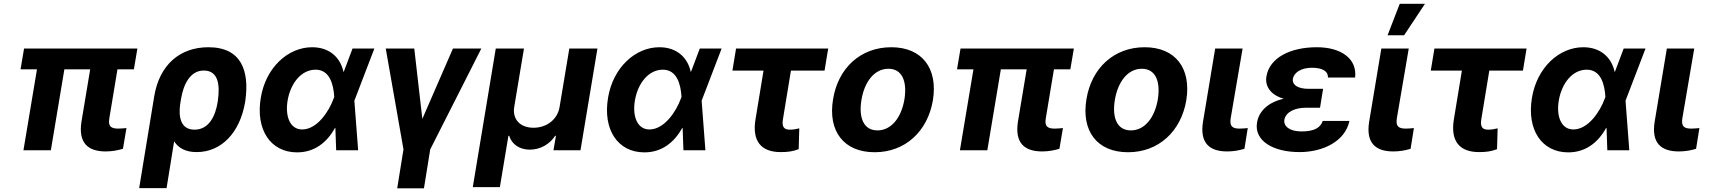

<svg xmlns="http://www.w3.org/2000/svg" viewBox="-20 -806 9168 1030"><path d="M717 -545.5H109L90.2 -433.9H178.3L105.8 0H252.8L325.3 -433.9H463.8L416.9 -152.7C399.5 -39.1 451.7 6.4 547.2 6.4C582.4 6.4 612.9 0 639.6 -7.8L658.4 -119C646.7 -117.9 631.7 -116.1 615.1 -116.1C576.7 -116.1 558.9 -127.1 566.4 -170.8L610.1 -433.9H698.2Z M807.2 -288.4 726.6 203.1H873.6L914.1 -47.6C938.2 -11 976.2 9.9 1034.8 9.9C1169.4 9.9 1267.4 -96.6 1294.7 -257.1L1296.2 -267C1318.2 -423.3 1276.6 -552.6 1098 -552.6C946.7 -552.6 835.2 -459.9 807.2 -288.4ZM946.4 -246.8 951 -274.5C964.5 -357.2 1002.1 -427.6 1073.2 -427.6C1149.5 -427.6 1161.2 -354 1148.8 -267L1147.4 -257.1C1135.7 -185.4 1101.9 -110.4 1023.4 -110.4C946.7 -110.4 937.9 -182.5 946.4 -246.8Z M1572.4 11.4C1667.3 12.1 1734.7 -42.6 1777 -119.7L1779.1 -120L1783.4 0H1901.3L1881 -266L1883.2 -271.3L1988.3 -545.5H1871.1L1824.2 -421.2H1822.4C1805.4 -498.9 1746.4 -552.6 1654.5 -552.6C1524.1 -552.6 1405.2 -442.5 1378.9 -280.9C1350.5 -110.1 1431.5 10.7 1572.4 11.4ZM1522.7 -265.6C1539.1 -361.9 1597.7 -432.2 1672.9 -432.2C1749.3 -432.2 1769.2 -352.3 1773.1 -285.9L1769.2 -275.9C1744.3 -207.4 1680.8 -111.5 1600.9 -111.5C1539.1 -111.5 1508.5 -176.1 1522.7 -265.6Z M2049.4 -545.5 2144.5 -4.6 2110.8 204.5H2254.3L2288 -4.6L2562.1 -545.5H2409.8L2245.7 -168.3L2202.4 -545.5Z M2516.3 197.8H2661.6L2707.4 -77.4H2711.6C2725.9 -30.9 2768.5 -3.2 2821.7 -3.2C2877.1 -3.2 2927.9 -30.9 2958.1 -77.4H2962.4L2949.2 0H3094.1L3185 -545.5H3034.1L2981.9 -232.2C2971.2 -166.5 2914.4 -120.7 2842 -120.7C2769.9 -120.7 2728 -166.5 2738.6 -232.2L2790.8 -545.5H2639.6Z M3435.4 11.4C3530.2 12.1 3597.7 -42.6 3639.9 -119.7L3642 -120L3646.3 0H3764.2L3744 -266L3746.1 -271.3L3851.2 -545.5H3734L3687.1 -421.2H3685.4C3668.3 -498.9 3609.4 -552.6 3517.4 -552.6C3387.1 -552.6 3268.1 -442.5 3241.8 -280.9C3213.4 -110.1 3294.4 10.7 3435.4 11.4ZM3385.7 -265.6C3402 -361.9 3460.6 -432.2 3535.9 -432.2C3612.2 -432.2 3632.1 -352.3 3636 -285.9L3632.1 -275.9C3607.2 -207.4 3543.7 -111.5 3463.8 -111.5C3402 -111.5 3371.4 -176.1 3385.7 -265.6Z M4422.9 -545.5H3928.6L3909.1 -427.2H4076L4033 -166.2C4013.5 -47.6 4064.3 9.9 4168 9.9C4206 9.9 4232.6 6.4 4264.6 -5.7L4267.8 -117.5C4251.1 -114 4239.7 -110.4 4217.3 -110.4C4188.6 -110.4 4172.9 -122.5 4180 -165.5L4223 -427.2H4403.4Z M4672.2 10.7C4836.3 10.7 4956.7 -101.6 4984.7 -268.5C5012.1 -438.2 4927.6 -552.6 4761.4 -552.6C4596.2 -552.6 4475.9 -440.7 4448.9 -273.1C4420.8 -103.7 4505.3 10.7 4672.2 10.7ZM4601.2 -269.2C4616.8 -365.4 4669.4 -437.1 4746.1 -437.1C4820.7 -437.1 4846.9 -367.9 4832 -273.8C4816.1 -177.6 4763.5 -106.5 4687.1 -106.5C4612.2 -106.5 4585.9 -175.4 4601.2 -269.2Z M5740.8 -545.5H5132.8L5114 -433.9H5202.1L5129.6 0H5276.6L5349.1 -433.9H5487.6L5440.7 -152.7C5423.3 -39.1 5475.5 6.4 5571 6.4C5606.2 6.4 5636.7 0 5663.4 -7.8L5682.2 -119C5670.5 -117.9 5655.5 -116.1 5638.8 -116.1C5600.5 -116.1 5582.7 -127.1 5590.2 -170.8L5633.9 -433.9H5721.9Z M6031.6 10.7C6195.7 10.7 6316.1 -101.6 6344.1 -268.5C6371.4 -438.2 6286.9 -552.6 6120.7 -552.6C5955.6 -552.6 5835.2 -440.7 5808.2 -273.1C5780.2 -103.7 5864.7 10.7 6031.6 10.7ZM5960.6 -269.2C5976.2 -365.4 6028.8 -437.1 6105.5 -437.1C6180 -437.1 6206.3 -367.9 6191.4 -273.8C6175.4 -177.6 6122.9 -106.5 6046.5 -106.5C5971.6 -106.5 5945.3 -175.4 5960.6 -269.2Z M6498.9 -545.5 6433.6 -152.7C6415.5 -39.1 6467.7 6.4 6563.2 6.4C6596.6 6.4 6629.3 0.7 6655.9 -7.8L6673.7 -119C6661.9 -117.9 6648.8 -116.1 6630.3 -116.1C6592.7 -116.1 6575.3 -127.1 6582 -170.8L6646 -545.5Z M6723.4 -148.4C6707.4 -51.5 6808.2 9.9 6951.3 9.9C7076.7 9.9 7196.4 -47.6 7219.1 -157.3H7076C7063.9 -120.4 7029.5 -100.9 6962.4 -100.9C6896.3 -100.9 6865.1 -130 6870 -163C6877.8 -207.4 6930.8 -228 6984 -228H7061.4L7070.7 -285.9L7077.8 -329.5H7000.7C6941.8 -329.5 6910.9 -350.9 6915.8 -383.5C6921.5 -415.1 6957.4 -442.5 7018.1 -442.5C7071 -442.5 7105.5 -425.8 7103.7 -389.9H7249.6C7261.4 -492.5 7172.6 -552.6 7044.4 -552.6C6902 -552.6 6790.1 -496.4 6773.8 -395.6C6765.3 -345.9 6793.3 -297.6 6866.5 -276.3C6779.1 -256.4 6733 -207 6723.4 -148.4Z M7390.3 -545.5 7324.9 -152.7C7306.8 -39.1 7359 6.4 7454.5 6.4C7487.9 6.4 7520.6 0.7 7547.2 -7.8L7565 -119C7553.3 -117.9 7540.1 -116.1 7521.7 -116.1C7484 -116.1 7466.6 -127.1 7473.4 -170.8L7537.3 -545.5ZM7423.7 -616.8H7512.4L7624.3 -785.5H7489Z M8169.4 -545.5H7675.1L7655.5 -427.2H7822.4L7779.5 -166.2C7759.9 -47.6 7810.7 9.9 7914.4 9.9C7952.4 9.9 7979 6.4 8011 -5.7L8014.2 -117.5C7997.5 -114 7986.2 -110.4 7963.8 -110.4C7935 -110.4 7919.4 -122.5 7926.5 -165.5L7969.5 -427.2H8149.9Z M8391.7 11.4C8486.5 12.1 8554 -42.6 8596.2 -119.7L8598.4 -120L8602.6 0H8720.5L8700.3 -266L8702.4 -271.3L8807.5 -545.5H8690.3L8643.5 -421.2H8641.7C8624.6 -498.9 8565.7 -552.6 8473.7 -552.6C8343.4 -552.6 8224.4 -442.5 8198.2 -280.9C8169.7 -110.1 8250.7 10.7 8391.7 11.4ZM8342 -265.6C8358.3 -361.9 8416.9 -432.2 8492.2 -432.2C8568.5 -432.2 8588.4 -352.3 8592.3 -285.9L8588.4 -275.9C8563.6 -207.4 8500 -111.5 8420.1 -111.5C8358.3 -111.5 8327.8 -176.1 8342 -265.6Z M8921.9 -545.5 8856.5 -152.7C8838.4 -39.1 8890.6 6.4 8986.2 6.4C9019.5 6.4 9052.2 0.7 9078.8 -7.8L9096.6 -119C9084.9 -117.9 9071.7 -116.1 9053.3 -116.1C9015.6 -116.1 8998.2 -127.1 9005 -170.8L9068.9 -545.5Z"/></svg>

Font: Magic Ui Pro
Style: Bold Italic
Weight: 700
Italic angle: -9.39999°
Designer: Stefan Endress, Andreas Faust
Version: Version 1.000;FEAKit 1.0